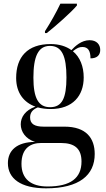

<svg xmlns="http://www.w3.org/2000/svg" viewBox="-20 -786 578 1046"><path d="M225 -616V-606H235C287 -647 370 -721 399 -756V-766H309C288 -721 253 -659 225 -616ZM231 240C412 240 496 168 496 53C496 -33 450 -96 331 -96H218C168 -96 144 -111 144 -146C144 -169 154 -188 186 -201C207 -195 231 -192 256 -192C377 -192 436 -265 436 -364C436 -424 416 -475 377 -507C400 -525 412 -530 429 -530C459 -530 473 -510 473 -468C510 -468 526 -487 526 -514C526 -543 507 -567 468 -567C423 -567 389 -534 369 -513C340 -534 302 -546 256 -546C130 -546 68 -476 68 -361C68 -281 109 -228 173 -205C118 -186 93 -148 93 -109C93 -69 119 -29 171 -13C71 -12 23 34 23 103C23 186 92 240 231 240ZM253 -202C189 -202 162 -252 162 -363C162 -478 188 -536 252 -536C317 -536 342 -481 342 -364C342 -251 318 -202 253 -202ZM239 230C149 230 97 189 97 107C97 19 149 -7 204 -7H312C388 -7 424 25 424 94C424 184 365 230 239 230Z"/></svg>

Font: Noto Serif Display
Style: Regular
Weight: 400
Designer: Monotype Design Team
Foundry: Monotype Imaging Inc.
Version: Version 2.009